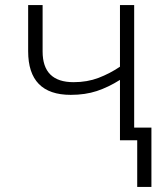

<svg xmlns="http://www.w3.org/2000/svg" viewBox="-20 -553 640 757"><path d="M577 184V-50H509V-533H453V-290Q413 -263 368.5 -246Q324 -229 270 -229Q148 -229 148 -350V-533H91V-351Q91 -179 259 -179Q316 -179 361.5 -194Q407 -209 453 -238V0H521V184Z"/></svg>

Font: Noto Sans Mono UI Light
Style: Regular
Weight: 300
Designer: Monotype Design team
Foundry: Monotype Imaging Inc.
Version: 1.000